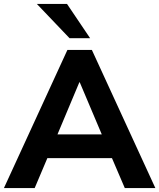

<svg xmlns="http://www.w3.org/2000/svg" viewBox="-30 -960 813 980"><path d="M-10 0 314 -705H439L763 0H607L523 -196L585 -153H168L230 -196L147 0ZM375 -540 247 -235 220 -274H533L506 -235L377 -540ZM325 -765 158 -940H312L430 -765Z"/></svg>

Font: Nunito Sans 12pt ExtraLight ExtraBold
Style: Regular
Weight: 800
Version: Version 3.101;gftools[0.9.27]